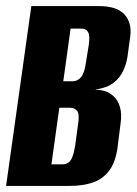

<svg xmlns="http://www.w3.org/2000/svg" viewBox="-22 -611 449 631"><path d="M-2 0 81 -591H303Q362 -591 387 -563.5Q412 -536 406 -491L397 -425Q393 -399 382.5 -377.5Q372 -356 355 -342Q342 -331 325.5 -325Q309 -319 293 -317L292 -316Q307 -316 321.5 -312Q336 -308 350 -296Q365 -283 372 -260Q379 -237 374 -203L364 -124Q357 -76 336 -49Q315 -22 282.5 -11Q250 0 206 0ZM147 -71H184Q194 -71 202 -76Q210 -81 215.5 -94.5Q221 -108 225 -132L234 -199Q240 -235 232 -246Q224 -257 207 -257H173ZM186 -344H217Q233 -344 244.5 -357.5Q256 -371 261 -409L270 -465Q274 -494 267.5 -505.5Q261 -517 246 -517H210Z"/></svg>

Font: Alumni Sans ExtraBold
Style: Italic
Weight: 800
Italic angle: -8°
Designer: Robert E. Leuschke
Foundry: Robert E. Leuschke
Version: Version 1.016